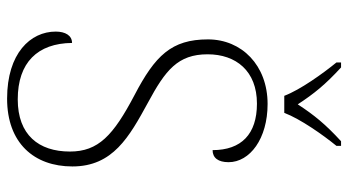

<svg xmlns="http://www.w3.org/2000/svg" viewBox="-240 -731 981 541"><g transform="rotate(90 250.5 -460.5)"><path d="M250 -771H298C315 -816 360 -880 391 -918V-931H378C330 -887 304 -855 274 -809C244 -855 218 -887 170 -931H156V-918C187 -880 233 -816 250 -771ZM258 10C383 10 449 -66 449 -174C449 -288 366 -334 269 -387C178 -436 133 -471 133 -555C133 -635 180 -694 272 -694C358 -694 403 -650 403 -569C425 -569 437 -585 437 -614C437 -674 371 -724 273 -724C164 -724 91 -651 91 -556C91 -453 137 -407 248 -349C362 -289 407 -247 407 -167C407 -79 360 -20 260 -20C156 -20 102 -76 101 -173C80 -173 69 -154 69 -127C69 -56 130 10 258 10Z"/></g></svg>

Font: Noto Serif Georgian ExtraLight
Style: Regular
Weight: 200
Designer: Monotype Design Team, Akaki Razmadze
Foundry: Google LLC
Version: Version 2.003